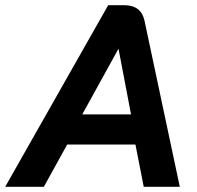

<svg xmlns="http://www.w3.org/2000/svg" viewBox="-60 -720 761 740"><path d="M462 -163H199L109 0H-40L357 -700H419Q484 -700 497 -640L633 0H494ZM257 -279H445L397 -531H396Z"/></svg>

Font: Bai Jamjuree
Style: Bold Italic
Weight: 700
Italic angle: -10°
Designer: Katatrad Aksorn Co.,Ltd.
Foundry: Cadson Demak Co.,Ltd.
Version: Version 1.000; ttfautohint (v1.6)